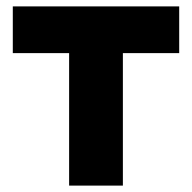

<svg xmlns="http://www.w3.org/2000/svg" viewBox="-20 -580 600 600"><path d="M364 0V-414H540V-560H20V-414H196V0Z"/></svg>

Font: Tektur
Style: Bold
Weight: 700
Designer: Adam Jagosz
Foundry: Adam Jagosz
Version: Version 1.005;gftools[0.9.30]